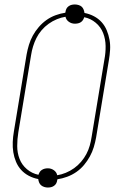

<svg xmlns="http://www.w3.org/2000/svg" viewBox="-20 -797 540 859"><path d="M194 42Q186 42 178 39.5Q170 37 164 32Q158 27 155 19.5Q152 12 151 4Q129 0 109 -10.5Q89 -21 74.5 -37Q60 -53 51.5 -73.5Q43 -94 39.5 -116Q36 -138 37 -161.5Q38 -185 42 -208L99 -553Q103 -575 109.5 -596.5Q116 -618 127 -638Q138 -658 153.5 -676Q169 -694 188 -707.5Q207 -721 229 -729Q251 -737 272 -740L273 -744Q274 -752 277.5 -758.5Q281 -765 287.5 -769.5Q294 -774 301 -775.5Q308 -777 315 -777Q323 -777 331.5 -774.5Q340 -772 345.5 -767Q351 -762 354 -754.5Q357 -747 358 -739Q380 -735 400 -724.5Q420 -714 434.5 -698Q449 -682 457.5 -661.5Q466 -641 470 -619Q474 -597 472.5 -573.5Q471 -550 467 -527L410 -182Q406 -160 399.5 -138.5Q393 -117 382 -97Q371 -77 356 -59Q341 -41 321.5 -27.5Q302 -14 280 -6Q258 2 237 5L236 9Q235 17 231.5 23.5Q228 30 221.5 34.5Q215 39 208 40.5Q201 42 194 42ZM236 -13Q255 -16 274.5 -24Q294 -32 311.5 -44.5Q329 -57 343 -73.5Q357 -90 366.5 -108Q376 -126 381.5 -145.5Q387 -165 390 -185L447 -530Q453 -561 452.5 -591.5Q452 -622 441.5 -649Q431 -676 408.5 -695Q386 -714 357 -720Q355 -714 351.5 -708Q348 -702 342 -698Q336 -694 329 -692.5Q322 -691 315 -691Q300 -691 288 -699.5Q276 -708 273 -722Q254 -719 234.5 -711Q215 -703 197.5 -690.5Q180 -678 166 -661.5Q152 -645 143 -627Q134 -609 128 -589.5Q122 -570 119 -550L62 -205Q57 -174 57 -143.5Q57 -113 67.5 -86Q78 -59 100.5 -40Q123 -21 152 -15Q154 -21 157.5 -27Q161 -33 167.5 -37Q174 -41 180.5 -42.5Q187 -44 194 -44Q209 -44 221 -35.5Q233 -27 236 -13Z"/></svg>

Font: Iosevka Curly Thin
Style: Italic
Weight: 100
Italic angle: -9°
Monospace: yes
Designer: Belleve Invis
Foundry: Belleve Invis
Version: Version 22.1.2; ttfautohint (v1.8.4)